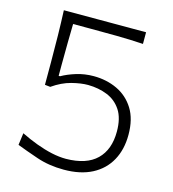

<svg xmlns="http://www.w3.org/2000/svg" viewBox="-108 -803 811 902"><g transform="rotate(15 297.5 -352.0)"><path d="M284.2 9.8Q211.9 9.8 151.4 -11Q90.8 -31.7 49.3 -47.9L57.1 -106.4Q96.7 -86.9 135.5 -72.5Q174.3 -58.1 211.2 -50Q248 -42 281.2 -42Q380.4 -43 429.9 -91.3Q479.5 -139.6 479.5 -227.5Q479.5 -292.5 454.1 -331.1Q428.7 -369.6 386.2 -386.7Q343.8 -403.8 292.5 -404.3Q257.8 -404.3 212.9 -392.8Q168 -381.3 122.6 -349.6L96.2 -352.5V-460Q96.2 -528.3 95 -592.3Q93.8 -656.2 91.3 -713.9H491.2V-657.2Q427.7 -661.1 363.5 -661.9Q299.3 -662.6 236.3 -662.6H128.9L150.4 -684.1Q149.4 -628.9 148.4 -574Q147.5 -519 147.5 -464.4V-409.7H154.3Q183.1 -426.3 223.1 -438.7Q263.2 -451.2 307.6 -451.2Q370.1 -451.2 422.1 -426.8Q474.1 -402.3 505.1 -352.8Q536.1 -303.2 536.1 -226.6Q536.1 -155.3 506.8 -102.1Q477.5 -48.8 421.4 -19.5Q365.2 9.8 284.2 9.8Z"/></g></svg>

Font: Pinar-VF
Style: Regular
Weight: 300
Designer: Amin Abedi
Version: Version 3.0